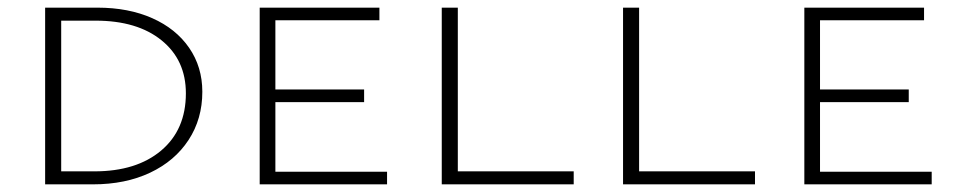

<svg xmlns="http://www.w3.org/2000/svg" viewBox="-20 -482 2501 502"><path d="M98 0V-462H235Q316 -462 378 -434.5Q440 -407 474.5 -357Q509 -307 509 -242Q509 -171 473 -116Q437 -61 372.5 -30.5Q308 0 223 0ZM230 -428H140V-34H227Q337 -34 401.5 -88.5Q466 -143 466 -238Q466 -325 402.5 -376.5Q339 -428 230 -428Z M992 -33V0H659V-462H972V-429H700V-248H932V-215H700V-33Z M1480 -34V0H1135V-462H1177V-34Z M1954 -34V0H1609V-462H1651V-34Z M2416 -33V0H2083V-462H2396V-429H2124V-248H2356V-215H2124V-33Z"/></svg>

Font: Ysabeau SC Light
Style: Regular
Weight: 300
Designer: Christian Thalmann (Catharsis Fonts)
Version: Version 0.003